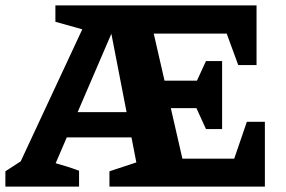

<svg xmlns="http://www.w3.org/2000/svg" viewBox="-32 -694 1064 714"><path d="M886 -241H953V0H375V-57L475 -90L369 -636L409 -631L175 -87Q197 -81 219 -74Q241 -67 262 -59V0H-12V-57L45 -94L274 -585L174 -613V-674H922V-452H854L811 -569H464L523 -642L663 -31L573 -104H839ZM734 -214 676 -341 734 -467H794V-214ZM168 -183 170 -277H551L550 -183ZM510 -292V-394H769L768 -292Z"/></svg>

Font: Piazzolla Thin Black
Style: Regular
Weight: 900
Version: Version 2.005